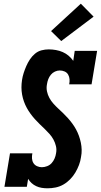

<svg xmlns="http://www.w3.org/2000/svg" viewBox="-20 -1010 545 1038"><path d="M237 8Q221 8 205.5 5.5Q190 3 176 -3.5Q162 -10 151 -20Q140 -30 132 -43L125 0H4L34 -181H155Q152 -167 153 -153Q154 -139 161 -128Q168 -117 180.5 -111.5Q193 -106 206 -106Q220 -106 234.5 -111.5Q249 -117 259 -128Q269 -139 275 -153Q281 -167 283 -181Q287 -201 282.5 -220Q278 -239 269 -255.5Q260 -272 247.5 -286Q235 -300 221.5 -313Q208 -326 194.5 -339Q181 -352 168.5 -366Q156 -380 145 -395Q134 -410 125 -426.5Q116 -443 109.5 -461Q103 -479 99.5 -498.5Q96 -518 96 -537.5Q96 -557 99 -577Q102 -597 108 -615.5Q114 -634 122 -652.5Q130 -671 141.5 -688.5Q153 -706 169 -719.5Q185 -733 204.5 -738Q224 -743 243 -743Q263 -743 282.5 -739.5Q302 -736 319 -728.5Q336 -721 350.5 -709Q365 -697 376 -681L384 -735H505L475 -554H354Q357 -568 356 -581.5Q355 -595 348.5 -606.5Q342 -618 329.5 -623.5Q317 -629 303 -629Q290 -629 277 -623Q264 -617 255 -606Q246 -595 241 -582Q236 -569 234 -555Q230 -535 234 -516Q238 -497 247 -480.5Q256 -464 268.5 -450Q281 -436 294.5 -423.5Q308 -411 321.5 -398Q335 -385 347.5 -371Q360 -357 371 -342Q382 -327 391 -310.5Q400 -294 406.5 -276Q413 -258 417 -239Q421 -220 421.5 -200.5Q422 -181 418 -161Q415 -139 407 -118Q399 -97 387.5 -77.5Q376 -58 359.5 -41Q343 -24 323 -12.5Q303 -1 281 3.5Q259 8 237 8ZM311 -788 256 -842 417 -990 486 -920Z"/></svg>

Font: Iosevka Slab Heavy Oblique
Style: Regular
Weight: 900
Italic angle: -9°
Monospace: yes
Designer: Belleve Invis
Foundry: Belleve Invis
Version: Version 11.1.1; ttfautohint (v1.8.3)